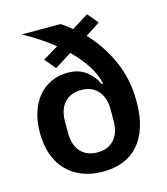

<svg xmlns="http://www.w3.org/2000/svg" viewBox="-113 -841 816 940"><g transform="rotate(-15 294.5 -370.5)"><path d="M461 -699 387 -651Q456 -579 498 -485Q540 -391 540 -276Q540 -202 522 -147.5Q504 -93 471.5 -57.5Q439 -22 394 -5Q349 12 294 12Q235 12 188.5 -6.5Q142 -25 109.5 -59Q77 -93 60 -142Q43 -191 43 -251Q43 -307 57.5 -353Q72 -399 99 -432Q126 -465 164.5 -483Q203 -501 250 -501Q304 -501 340.5 -474.5Q377 -448 398 -403L404 -406Q392 -457 361.5 -503Q331 -549 288 -591L202 -537L156 -592L234 -639Q199 -668 160.5 -693Q122 -718 83 -740H278Q292 -732 305 -721.5Q318 -711 332 -700L416 -753ZM292 -86Q345 -86 376 -120Q407 -154 407 -215V-273Q407 -334 376 -368Q345 -402 292 -402Q238 -402 207 -368Q176 -334 176 -273V-215Q176 -154 207 -120Q238 -86 292 -86Z"/></g></svg>

Font: IBM Plex Sans Thai SemiBold
Style: Regular
Weight: 600
Designer: Mike Abbink, Paul van der Laan, Pieter van Rosmalen, Ben Mitchell, Mark Frömberg
Foundry: Bold Monday
Version: Version 1.1